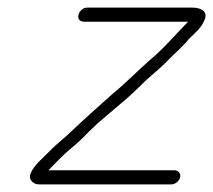

<svg xmlns="http://www.w3.org/2000/svg" viewBox="-20 -501 560 504"><path d="M201 -444H474L465 -435C436 -405 406 -370 373 -343C341 -315 309 -282 276 -255C240 -223 202 -189 167 -156C148 -137 129 -124 110 -104C93 -86 69 -68 60 -45C54 -29 68 -17 82 -17H430C440 -17 451 -26 453 -36C455 -46 448 -54 438 -54H107C127 -74 146 -95 167 -112C183 -125 199 -140 213 -155L236 -177C254 -192 279 -214 297 -229C318 -246 345 -272 364 -291C385 -310 406 -326 425 -347L454 -375C463 -384 471 -392 475 -398C491 -414 508 -426 517 -449C527 -472 506 -481 485 -481H209C198 -481 189 -473 186 -462C183 -451 190 -444 201 -444Z"/></svg>

Font: Electronic
Style: SeLtIt
Weight: 300
Version: Version 1.011